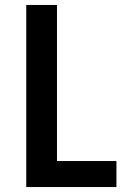

<svg xmlns="http://www.w3.org/2000/svg" viewBox="-20 -755 540 775"><path d="M86 0V-735H210V-105H450V0Z"/></svg>

Font: Iosevka SS04 Extrabold
Style: Regular
Weight: 800
Monospace: yes
Designer: Belleve Invis
Foundry: Belleve Invis
Version: Version 19.0.0; ttfautohint (v1.8.4)